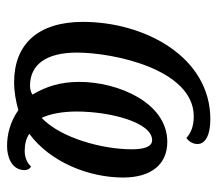

<svg xmlns="http://www.w3.org/2000/svg" viewBox="-56 -530 616 544"><g transform="rotate(90 252.0 -258.0)"><path d="M394 30C423 30 462 18 462 -20C462 -28 458 -35 452 -38C441 -26 425 -20 408 -20C388 -20 373 -24 359 -33C439 -92 483 -201 483 -299C483 -378 446 -424 382 -424C270 -424 212 -283 212 -175C212 -121 225 -81 248 -42C243 -38 232 -35 223 -35C163 -35 129 -81 129 -168C129 -271 176 -499 310 -499C339 -499 358 -490 371 -478C379 -484 388 -494 388 -510C388 -531 364 -546 318 -546C141 -546 42 -360 42 -185C42 -58 105 10 213 10C241 10 267 5 292 -2C325 21 360 30 394 30ZM314 -68C302 -93 296 -129 296 -167C296 -263 327 -381 377 -381C396 -381 403 -358 403 -323C403 -240 371 -122 314 -68Z"/></g></svg>

Font: Noto Serif ExtraCondensed
Style: Italic
Weight: 400
Width: 2
Italic angle: -12°
Designer: Monotype Design Team
Foundry: Monotype Imaging Inc.
Version: Version 2.014